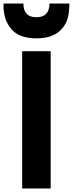

<svg xmlns="http://www.w3.org/2000/svg" viewBox="-65 -1071 414 1091"><path d="M325 -853ZM142 -853Q45 -853 0 -905Q-45 -957 -45 -1040V-1051H68Q68 -973 142 -973Q216 -973 216 -1051H329Q329 -1004 320.5 -970.5Q312 -937 289 -910Q242 -853 142 -853ZM223 0H61V-780H223Z"/></svg>

Font: Tanohe Sans
Style: Bold
Weight: 700
Designer: Village Type and Design LLC & Cristiano Sobral
Foundry: Cooper Hewitt Smithsonian Design Museum
Version: Version 1.00;September 29, 2021;FontCreator 13.0.0.2655 64-b